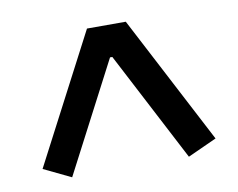

<svg xmlns="http://www.w3.org/2000/svg" viewBox="-56 -770 712 575"><g transform="rotate(-10 300.0 -482.5)"><path d="M563 -307 359 -698H241L37 -307L120 -267L294 -601H301L475 -267Z"/></g></svg>

Font: IBM Plex Mono Medm
Style: Regular
Weight: 500
Monospace: yes
Designer: Mike Abbink, Paul van der Laan, Pieter van Rosmalen
Foundry: Bold Monday
Version: Version 2.004